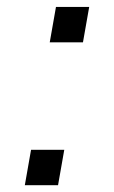

<svg xmlns="http://www.w3.org/2000/svg" viewBox="-20 -547 336 567"><path d="M126.9 -422 145.3 -526.5H243.4L225 -422ZM53.3 0 71.7 -104.6H169.8L151.4 0Z"/></svg>

Font: Archivo Variable SemiBold
Style: Italic
Weight: 600
Italic angle: -10°
Designer: Hector Gatti
Foundry: Omnibus-Type
Version: Version 2.001